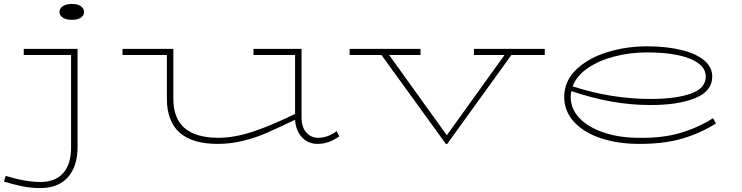

<svg xmlns="http://www.w3.org/2000/svg" viewBox="-40 -720 3779 978"><path d="M388 -659Q388 -641 372 -630Q356 -619 326 -619Q297 -619 280 -630Q263 -641 263 -659Q263 -677 280 -688.5Q297 -700 326 -700Q356 -700 372 -688.5Q388 -677 388 -659ZM81 -471H355V29Q355 127 306 182.5Q257 238 165 238Q119 238 74.5 229Q30 220 -20 205L-11 176Q91 207 166 207Q241 207 281.5 162Q322 117 322 31V-440H81Z M1688 -25Q1633 13 1578 13Q1530 13 1498.5 -20Q1467 -53 1463 -110Q1371 -66 1318.5 -43Q1266 -20 1201 -3.5Q1136 13 1069 13Q810 13 810 -218V-440H584V-471H843V-218Q843 -116 900.5 -67.5Q958 -19 1069 -18Q1155 -18 1251.5 -50.5Q1348 -83 1463 -140V-440H1251V-471H1496V-124Q1496 -72 1520.5 -45Q1545 -18 1580 -18Q1629 -18 1675 -52Z M2735 -440H2565L2238 13H2231L1903 -440H1741V-471H2102V-440H1942L2236 -31L2530 -440H2374V-471H2735Z M3607 -91Q3525 -40 3433.5 -13.5Q3342 13 3216 13Q3109 13 3022 -15.5Q2935 -44 2884.5 -98.5Q2834 -153 2834 -226Q2834 -306 2894 -364.5Q2954 -423 3051 -453.5Q3148 -484 3256 -484Q3355 -484 3430.5 -465.5Q3506 -447 3547 -412.5Q3588 -378 3588 -330Q3588 -256 3502 -220.5Q3416 -185 3274 -185Q3171 -185 3072.5 -203Q2974 -221 2870 -256Q2867 -241 2867 -226Q2867 -165 2912 -118Q2957 -71 3036.5 -44.5Q3116 -18 3216 -18Q3332 -16 3422.5 -42Q3513 -68 3592 -118ZM2877 -280Q3075 -216 3274 -216Q3402 -216 3478.5 -243Q3555 -270 3555 -330Q3555 -388 3475.5 -420.5Q3396 -453 3256 -453Q3170 -453 3090.5 -432.5Q3011 -412 2954 -373Q2897 -334 2877 -280Z"/></svg>

Font: BioRhyme Expanded ExtraLight
Style: Regular
Weight: 275
Width: 7
Designer: Aoife Mooney
Foundry: Aoife Mooney Type
Version: Version 1.000